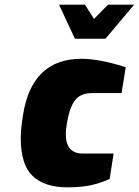

<svg xmlns="http://www.w3.org/2000/svg" viewBox="-20 -797 595 823"><path d="M69 -204Q69 -245 78 -300Q115 -545 329 -545Q406 -545 519 -509L501 -398H376Q324 -398 301 -366.5Q278 -335 267 -270Q262 -238 262 -223Q262 -139 334 -139H467L450 -30Q411 -12 369 -3Q327 6 270 6Q171 6 120 -42.5Q69 -91 69 -204ZM233 -777H344L383 -716L443 -777H555L432 -631H301Z"/></svg>

Font: Exo Black
Style: Italic
Weight: 900
Italic angle: -9°
Designer: Natanael Gama
Foundry: Natanael Gama
Version: Version 1.500; ttfautohint (v1.6)